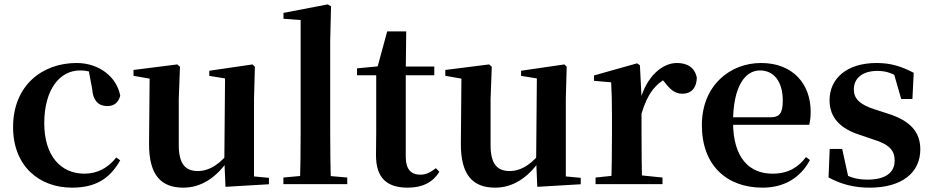

<svg xmlns="http://www.w3.org/2000/svg" viewBox="-20 -839 4250 875"><path d="M308.1 16.2C415.1 16.2 480.4 -24.3 527.8 -108.4L509.9 -121.4C472.4 -73.9 423.7 -47.5 365.2 -47.5C254.4 -47.5 181.7 -131.7 181.7 -277.6C181.7 -429.2 251 -518 344.6 -518C380 -518 411.3 -508.7 449.7 -486.3L381.8 -530.1L399.6 -436.8C403.7 -376.1 432.2 -355.6 469.4 -355.6C499.3 -355.6 518.6 -370.4 528 -402.4C512.5 -488.1 432 -551.9 329 -551.9C172.7 -551.9 39.6 -449.7 39.6 -259.7C39.6 -82.8 157.9 16.2 308.1 16.2Z M815.7 16.2C899.9 16.2 966.2 -33 1016 -103H1063.2L1029.6 -153.8C990.2 -98 938.5 -59.5 881.8 -59.5C827.4 -59.5 794.7 -88.6 794.7 -177.8V-388.7L800.2 -534.8L788 -545.4L588.4 -520.2V-493.5L692 -475.4L662 -497.7L659.3 -187.9C657.6 -37 717.3 16.2 815.7 16.2ZM1007.6 12.4 1205.6 0.7V-28.5L1137.6 -35V-388.7L1141.6 -534.8L1130.9 -545.4L933.7 -516.6V-493.2L1005.6 -481.6L1002.4 -111.9V-109.4Z M1271.5 0H1562.6V-29.9L1446 -40.2H1383.2L1271.5 -29.9ZM1347.1 0H1488.6C1485.8 -69.9 1484.8 -159.6 1484.8 -234.8V-650.9L1488.6 -810L1473.6 -819L1272 -780.3V-753.3L1350.1 -747.8V-234.8C1350.1 -159.6 1349.1 -69.9 1347.1 0Z M1762.4 -496.1H1959.2V-535.7H1762.4ZM1838.1 16.2C1906.8 16.2 1953 -9 1982.2 -56L1966.7 -72.5C1939.7 -52.4 1921.9 -43 1895.3 -43C1853.9 -43 1829.2 -67.1 1829.2 -123.8V-519.3L1831.3 -695.8H1744.5L1698.1 -525.2L1716.7 -538L1607 -527.5V-496.1H1694.5V-234.7C1694.5 -195.3 1693.5 -169 1693.5 -131.7C1693.5 -28.7 1742.4 16.2 1838.1 16.2Z M2236.7 16.2C2320.9 16.2 2387.2 -33 2437 -103H2484.2L2450.6 -153.8C2411.2 -98 2359.5 -59.5 2302.8 -59.5C2248.4 -59.5 2215.7 -88.6 2215.7 -177.8V-388.7L2221.2 -534.8L2209 -545.4L2009.4 -520.2V-493.5L2113 -475.4L2083 -497.7L2080.3 -187.9C2078.6 -37 2138.3 16.2 2236.7 16.2ZM2428.6 12.4 2626.6 0.7V-28.5L2558.6 -35V-388.7L2562.6 -534.8L2551.9 -545.4L2354.7 -516.6V-493.2L2426.6 -481.6L2423.4 -111.9V-109.4Z M2694.2 0H2999.2V-29.9L2888.8 -41.2H2802.3L2694.2 -29.9ZM2765.2 0H2906.6C2904.6 -50.2 2903.6 -165.6 2903.6 -234.8V-398.7L2896.2 -541.7L2883.2 -550.4L2687.1 -495.2V-470.7L2765.2 -463.8C2767.9 -415.2 2768.9 -377 2768.9 -310.2V-234.8C2768.9 -165.6 2767.9 -50.2 2765.2 0ZM2903.4 -320.2C2929.2 -408.3 2964.9 -455.5 3022.4 -485.1L2985.8 -490.9L3008.8 -464.4C3033.7 -431.7 3055.5 -411.9 3089.2 -411.9C3134.4 -411.9 3154.2 -442.3 3155.7 -484.5C3145.9 -534 3109.4 -551.9 3064.6 -551.9C2998.4 -551.9 2925.8 -490.4 2897.4 -380.9H2870.3Z M3455.2 16.2C3554.4 16.2 3628.6 -29.4 3671.1 -109.9L3653.2 -123.2C3617.5 -75.9 3571.1 -47.5 3500.4 -47.5C3396.6 -47.5 3320.7 -117.3 3320.7 -282.7C3320.7 -444.8 3375.5 -518 3443.1 -518C3506.5 -518 3547.3 -468.1 3547.3 -380.4C3547.3 -325.7 3534.6 -304.6 3492.4 -304.6H3237.1V-270.2H3667.7C3672.4 -288.1 3674.4 -306.2 3674.4 -330.9C3674.4 -454.7 3594.8 -551.9 3448.4 -551.9C3306.3 -551.9 3178.6 -448.8 3178.6 -268.8C3178.6 -83.9 3293.3 16.2 3455.2 16.2Z M3943.3 16.2C4089.7 16.2 4174.1 -51.5 4174.1 -158.3C4174.1 -236.2 4130.5 -288 4026.9 -321.1L3970.8 -339.1C3894.5 -362.6 3871.2 -391.5 3871.2 -431.8C3871.2 -482.7 3911 -515.8 3977.8 -515.8C4022.2 -515.8 4050.7 -503.8 4091 -477V-507.8L4048.6 -521.5L4087.1 -387.7H4138.1L4144.1 -507.2C4088 -536.5 4039.7 -551.9 3975.2 -551.9C3837.4 -551.9 3760.5 -480 3760.5 -382C3760.5 -300.5 3812.7 -251.5 3899.7 -223.9L3955.5 -204.9C4036.1 -180.9 4057.2 -151.4 4057.2 -107.2C4057.2 -51.4 4014.2 -20.4 3933.8 -20.4C3879.7 -20.4 3843.1 -33.6 3800.6 -62V-26L3848.6 -20.6L3818.1 -160.4H3761.2L3755.9 -30.3C3813.2 0.3 3869.9 16.2 3943.3 16.2Z"/></svg>

Font: Source Han Serif CN VF
Style: Regular
Weight: 250
Designer: Ryoko NISHIZUKA 西塚涼子 (kana & ideographs); Frank Grießhammer (Latin, Greek & Cyrillic); Wenlong ZHANG 张文龙 (bopomofo); San
Foundry: Adobe
Version: Version 2.002;hotconv 1.1.0;makeotfexe 2.6.0